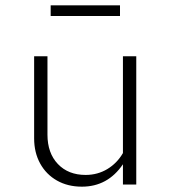

<svg xmlns="http://www.w3.org/2000/svg" viewBox="-20 -692 640 720"><path d="M287 8Q234 8 193.5 -15Q153 -38 130.5 -79Q108 -120 108 -173V-481H158V-187Q158 -118 197 -77Q236 -36 301 -36Q346 -36 382.5 -58Q419 -80 441 -118V-481H491V0H441V-76Q384 8 287 8ZM170 -632V-672H430V-632Z"/></svg>

Font: Red Hat Mono
Style: Regular
Weight: 300
Monospace: yes
Designer: Pentagram, MCKL
Foundry: Pentagram, MCKL
Version: Version 1.023